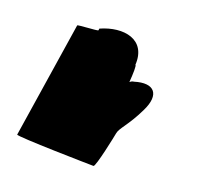

<svg xmlns="http://www.w3.org/2000/svg" viewBox="-103 -681 834 797"><g transform="rotate(20 313.5 -282.5)"><path d="M44 -14C43 -6 376 0 386 0C396 0 427 -152 428 -159C432 -184 464 -209 503 -290C543 -371 508 -412 424 -386C418 -386 413 -383 407 -378C410 -416 411 -454 406 -454C413 -568 308 -586 214 -544L213 -536C211 -532 124 -529 123 -525Z"/></g></svg>

Font: Ampere
Style: SCIta
Weight: 400
Version: Version 1